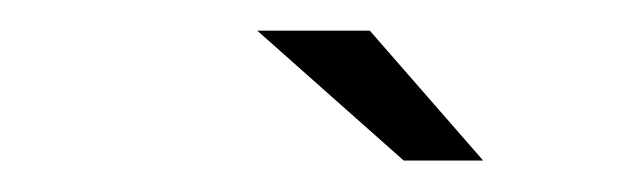

<svg xmlns="http://www.w3.org/2000/svg" viewBox="-20 -712 404 122"><path d="M236.5 -610 143.5 -692.5H215L287 -610Z"/></svg>

Font: Anybody ExtraExpanded Regular
Style: Italic
Weight: 400
Width: 8
Italic angle: -10°
Designer: Tyler Finck
Foundry: Etcetera Type Company
Version: Version 1.010; ttfautohint (v1.8.3) -l 8 -r 50 -G 200 -x 14 